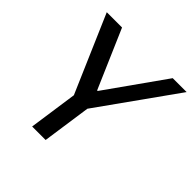

<svg xmlns="http://www.w3.org/2000/svg" viewBox="-179 -836 986 986"><g transform="rotate(45 314.5 -343.0)"><path d="M629 -686H528L302 -367H298L160 -686H49L231 -265L193 0H291L329 -265Z"/></g></svg>

Font: Chivo
Style: Italic
Weight: 400
Italic angle: -8°
Designer: Hector Gatti
Foundry: Omnibus-Type
Version: Version 1.003;PS 001.003;hotconv 1.0.70;makeotf.lib2.5.58329